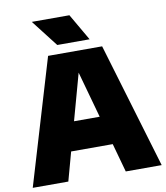

<svg xmlns="http://www.w3.org/2000/svg" viewBox="-100 -1033 965 1116"><g transform="rotate(-10 382.5 -475.5)"><path d="M2 0 223 -740H542L763 0H551L504 -169.5H258.5L212 0ZM305.5 -339.5H457L381 -613ZM286.5 -793 164 -951H386L477.5 -793Z"/></g></svg>

Font: Encode Sans Black
Style: Regular
Weight: 900
Designer: Multiple Designers
Foundry: Impallari Type
Version: Version 3.002; ttfautohint (v1.8.3) -l 8 -r 50 -G 200 -x 14 